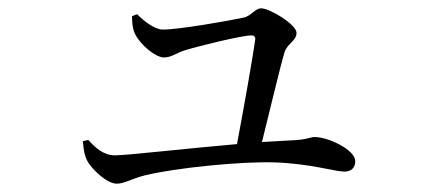

<svg xmlns="http://www.w3.org/2000/svg" viewBox="-20 -482 1040 461"><path d="M179 -143C181 -120 183 -109 189 -97C198 -78 236 -41 260 -41C279 -41 296 -53 328 -61C402 -79 560 -95 641 -92C726 -89 784 -70 807 -70C823 -70 833 -79 833 -95C833 -122 769 -153 735 -153C726 -153 715 -146 679 -145L609 -141C627 -213 652 -319 663 -356C669 -377 692 -384 692 -403C692 -423 628 -462 607 -462C593 -462 583 -444 566 -440C530 -432 409 -411 371 -411C351 -411 325 -432 309 -448L297 -443C297 -430 298 -412 305 -399C318 -374 353 -344 374 -344C391 -344 404 -355 423 -361C459 -372 561 -397 584 -397C590 -397 593 -394 593 -388C587 -345 565 -220 549 -136C422 -125 284 -109 256 -109C229 -109 209 -127 192 -146Z"/></svg>

Font: Harano Aji Mincho K1
Style: Regular
Weight: 400
Foundry: Masamichi Hosoda
Version: HaranoAjiMinchoK1-Regular version 20230610;ttx 4.39.4